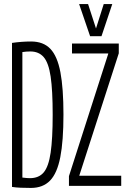

<svg xmlns="http://www.w3.org/2000/svg" viewBox="-20 -914 625 944"><path d="M132 10Q105 10 81.5 9Q58 8 39 5V-703Q87 -710 133 -710Q193 -710 227.5 -674Q262 -638 277 -559Q292 -480 292 -351Q292 -221 276.5 -141.5Q261 -62 226 -26Q191 10 132 10ZM127 -38Q171 -38 195 -66.5Q219 -95 229 -163.5Q239 -232 239 -350Q239 -470 229 -537.5Q219 -605 195 -633Q171 -661 129 -661Q109 -661 90 -658V-41Q113 -38 127 -38ZM319 0V-48L512 -649V-651H334V-700H564V-652L370 -51V-50H576V0ZM532 -894 479 -736H423L369 -894H413L452 -774L490 -894Z"/></svg>

Font: Georama ExtraCondensed Light
Style: Regular
Weight: 300
Width: 2
Designer: Jean-Baptiste Levee
Foundry: Production Type
Version: Version 1.000